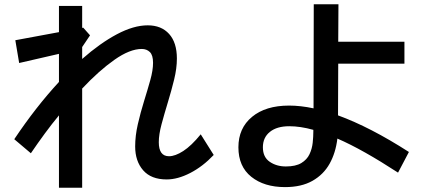

<svg xmlns="http://www.w3.org/2000/svg" viewBox="-20 -820 2040 902"><path d="M257 62V-278Q223 -237 190 -192Q157 -147 125 -100L47 -166Q148 -317 257 -435V-567L70 -524L52 -631L257 -669V-792H366V-689L371 -690L403 -654L366 -599V-543Q450 -617 529 -659Q608 -701 674 -701Q738 -701 774.5 -660.5Q811 -620 811 -545Q811 -499 798 -446Q785 -393 768.5 -339Q752 -285 739 -236.5Q726 -188 726 -152Q726 -86 774 -86Q803 -86 841 -110.5Q879 -135 923 -189L984 -92Q933 -38 874 -7.5Q815 23 763 23Q690 23 652.5 -20Q615 -63 615 -132Q615 -182 627.5 -236.5Q640 -291 656.5 -344Q673 -397 686 -443.5Q699 -490 699 -525Q699 -561 684 -575.5Q669 -590 646 -590Q590 -590 517.5 -539Q445 -488 366 -404V62Z M1319 59Q1221 59 1160.5 10.5Q1100 -38 1100 -128Q1100 -218 1164 -271Q1228 -324 1338 -324Q1392 -324 1453 -311L1454 -800H1570L1569 -624H1880V-521H1569L1568 -278Q1719 -223 1901 -106L1850 -9Q1767 -63 1696 -103Q1625 -143 1565 -169Q1557 -102 1528.5 -51Q1500 0 1448 29.5Q1396 59 1319 59ZM1215 -128Q1215 -82 1247 -60Q1279 -38 1323 -38Q1369 -38 1395.5 -54Q1422 -70 1434 -95.5Q1446 -121 1449 -149Q1452 -177 1452 -202V-210Q1391 -227 1339 -227Q1281 -227 1248 -200.5Q1215 -174 1215 -128Z"/></svg>

Font: Murecho Medium
Style: Regular
Weight: 500
Designer: Neil Summerour
Foundry: Positype
Version: Version 1.010; ttfautohint (v1.8.3)